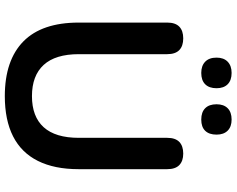

<svg xmlns="http://www.w3.org/2000/svg" viewBox="-110 -838 959 778"><g transform="rotate(90 369.0 -449.5)"><path d="M370 10Q297 10 241.5 -9Q186 -28 148 -65.5Q110 -103 91 -159Q72 -215 72 -289V-648Q72 -681 88.5 -697Q105 -713 136 -713Q167 -713 183.5 -697Q200 -681 200 -648V-290Q200 -195 243.5 -147.5Q287 -100 370 -100Q453 -100 496 -147.5Q539 -195 539 -290V-648Q539 -681 555.5 -697Q572 -713 603 -713Q633 -713 649.5 -697Q666 -681 666 -648V-289Q666 -191 632.5 -124Q599 -57 533 -23.5Q467 10 370 10ZM465 -786Q435 -786 419 -802Q403 -818 403 -848Q403 -877 419 -893Q435 -909 465 -909Q494 -909 510 -893Q526 -877 526 -848Q526 -818 510.5 -802Q495 -786 465 -786ZM276 -786Q247 -786 230.5 -802Q214 -818 214 -848Q214 -877 230.5 -893Q247 -909 276 -909Q306 -909 322 -893Q338 -877 338 -848Q338 -818 322 -802Q306 -786 276 -786Z"/></g></svg>

Font: Nunito ExtraLight
Style: Bold
Weight: 700
Version: Version 3.602